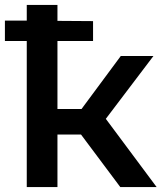

<svg xmlns="http://www.w3.org/2000/svg" viewBox="-25 -762 662 782"><path d="M-5 -595H84V0H209V-214H305L465 0H613L406 -278L600 -534H467L307 -318H209V-595H354V-676L209 -677V-742H84V-678H-5Z"/></svg>

Font: Chess Sans SemiBold
Style: Regular
Weight: 600
Designer: Wolf Bōese
Foundry: Wolf Bōese
Version: Version 7.223;Glyphs 3.3 (3306)